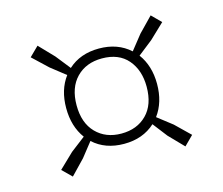

<svg xmlns="http://www.w3.org/2000/svg" viewBox="-74 -695 755 650"><g transform="rotate(-15 304.0 -370.5)"><path d="M106.5 -140.5 74 -172.5 125.5 -222 177 -261.5Q144.5 -305.5 144.5 -370Q144.5 -434 177 -477.5L125.5 -518L73 -567.5L105.5 -599.5L154.5 -548.5L195 -497.5Q237.5 -536.5 303.5 -536.5Q369 -536.5 412 -497.5L452.5 -548.5L502 -599.5L534 -567.5L482 -518L430.5 -477.5Q463 -433.5 463 -370Q463 -306 430.5 -262L482 -222L533 -172.5L501 -140.5L451.5 -191.5L412.5 -242Q369.5 -202.5 303.5 -202.5Q237.5 -202.5 195 -241.5L155.5 -191.5ZM303.5 -238.5Q358.5 -238.5 392.5 -272.8Q426.5 -307 426.5 -370Q426.5 -428 395 -464.8Q363.5 -501.5 304.5 -501.5Q249 -501.5 215 -466.8Q181 -432 181 -370Q181 -308 215 -273.2Q249 -238.5 303.5 -238.5Z"/></g></svg>

Font: Encode Sans Expanded Expanded ExtraLight
Style: Regular
Weight: 200
Width: 7
Designer: Multiple Designers
Foundry: Impallari Type
Version: Version 3.000; ttfautohint (v1.8.3) -l 8 -r 50 -G 200 -x 14 